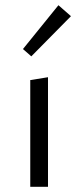

<svg xmlns="http://www.w3.org/2000/svg" viewBox="-20 -716 300 736"><path d="M100 -500 68 -528 204 -696 252 -654ZM96 0V-409L164 -420V0Z"/></svg>

Font: EauTestInfant
Style: Regular
Weight: 400
Designer: Christian Thalmann (Catharsis Fonts)
Version: Version 0.001;PS 000.001;hotconv 1.0.88;makeotf.lib2.5.64775